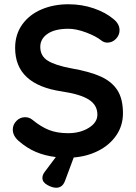

<svg xmlns="http://www.w3.org/2000/svg" viewBox="-20 -730 637 901"><path d="M326 9 285 119Q273 151 244 151Q225 151 202 138Q179 125 179 105Q179 90 191 75L242 7Q191 1 148.5 -17Q106 -35 67 -69Q40 -93 40 -122Q40 -145 57 -162.5Q74 -180 98 -180Q117 -180 132 -168Q172 -135 210 -120Q248 -105 300 -105Q356 -105 396.5 -130Q437 -155 437 -192Q437 -237 397 -262.5Q357 -288 270 -301Q51 -333 51 -505Q51 -568 84 -614.5Q117 -661 174 -685.5Q231 -710 301 -710Q364 -710 419.5 -691Q475 -672 512 -641Q541 -618 541 -588Q541 -565 524 -547.5Q507 -530 484 -530Q469 -530 457 -539Q431 -560 384.5 -577.5Q338 -595 301 -595Q238 -595 203.5 -571.5Q169 -548 169 -510Q169 -467 204.5 -445Q240 -423 316 -409Q402 -394 453.5 -370.5Q505 -347 531 -306.5Q557 -266 557 -199Q557 -140 525.5 -94.5Q494 -49 441.5 -22.5Q389 4 326 9Z"/></svg>

Font: Quicksand
Style: Bold
Weight: 700
Version: Version 3.000